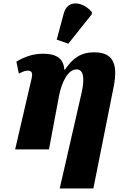

<svg xmlns="http://www.w3.org/2000/svg" viewBox="-20 -848 688 1090"><path d="M368 -600 501 -767 502 -779C455 -836 365 -856 342 -772L302 -623ZM319 222H510L626 -359C652 -493 616 -551 515 -551C439 -551 393 -518 349 -453H345C341 -519 295 -543 226 -543C173 -543 127 -530 73 -498L87 -430C114 -444 125 -447 140 -447C163 -447 165 -428 160 -405L66 0H258L315 -303C330 -382 366 -454 414 -454C455 -454 462 -405 443 -320Z"/></svg>

Font: Noto Serif SemiCondensed Black
Style: Italic
Weight: 900
Width: 4
Italic angle: -12°
Designer: Monotype Design Team
Foundry: Monotype Imaging Inc.
Version: Version 2.014